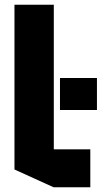

<svg xmlns="http://www.w3.org/2000/svg" viewBox="-20 -790 441 810"><path d="M206 0 41 -75V-770H207V-160H361V0ZM233 -326V-461H389V-326Z"/></svg>

Font: Foldit Thin
Style: Bold
Weight: 700
Version: Version 1.003